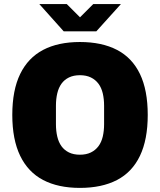

<svg xmlns="http://www.w3.org/2000/svg" viewBox="-20 -905 781 937"><path d="M370 12Q264 12 190.5 -26.5Q117 -65 78.5 -144.5Q40 -224 40 -344Q40 -465 78.5 -544Q117 -623 190.5 -661.5Q264 -700 370 -700Q477 -700 551 -661.5Q625 -623 663 -544Q701 -465 701 -344Q701 -224 663 -144.5Q625 -65 551 -26.5Q477 12 370 12ZM370 -150Q401 -150 423.5 -161Q446 -172 460.5 -191.5Q475 -211 481.5 -238.5Q488 -266 488 -299V-389Q488 -422 481.5 -449.5Q475 -477 460.5 -496.5Q446 -516 423.5 -527Q401 -538 370 -538Q339 -538 316.5 -527Q294 -516 280 -496.5Q266 -477 259.5 -449.5Q253 -422 253 -389V-299Q253 -266 259.5 -238.5Q266 -211 280 -191.5Q294 -172 316.5 -161Q339 -150 370 -150ZM172 -885H306L396 -795H345L435 -885H570L450 -752H291Z"/></svg>

Font: Archivo SemiCondensed Black
Style: Regular
Weight: 900
Width: 4
Designer: Hector Gatti
Foundry: Omnibus-Type
Version: Version 2.001